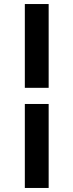

<svg xmlns="http://www.w3.org/2000/svg" viewBox="-20 -720 364 951"><path d="M221 -285H103V-700H221ZM103 211V-205H221V211Z"/></svg>

Font: Rosa Sans SemiBold
Style: Regular
Weight: 600
Designer: Pentagram / MCKL
Foundry: Pentagram / MCKL
Version: Version 1.005;September 16, 2019;FontCreator 11.5.0.2425 64-